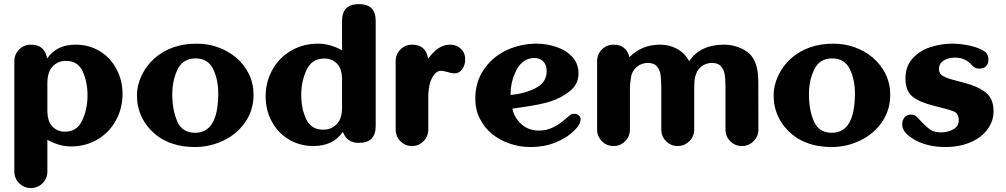

<svg xmlns="http://www.w3.org/2000/svg" viewBox="-20 -721 4967 948"><path d="M305.7 -420.4Q256.3 -420.4 229 -378.9Q215.3 -356.4 213.9 -315.9V-168.5Q215.3 -123.5 234.9 -101.1Q259.8 -70.8 300.8 -70.8Q360.4 -70.8 386.2 -127Q412.1 -182.6 412.1 -250Q412.1 -316.4 388.2 -368.7Q364.3 -420.4 305.7 -420.4ZM132.3 207.5Q98.6 207.5 74.7 183.6Q50.8 159.7 50.8 125.5V-418.5Q50.8 -452.6 74.7 -476.6Q98.6 -500.5 132.3 -500.5Q201.2 -500.5 212.9 -432.1Q258.8 -500.5 353.5 -500.5Q419.9 -500.5 472.7 -468.3Q525.9 -435.5 555.2 -379.9Q585 -324.2 585 -257.3Q585 -185.5 552.2 -126Q519 -66.4 460.9 -32.2Q402.8 2 330.6 2Q272.5 2 213.9 -30.8V125.5Q213.9 159.7 190.4 183.6Q166.5 207.5 132.3 207.5Z M1057.6 -259.8Q1057.6 -328.1 1032.2 -380.4Q1006.3 -432.6 945.8 -432.6Q883.3 -432.6 856.9 -378.4Q830.6 -324.2 830.6 -254.4Q830.6 -179.2 855 -122.1Q879.4 -65.4 943.4 -65.4Q1057.6 -65.4 1057.6 -259.8ZM746.6 -58.1Q703.1 -94.2 679.7 -143.6Q656.2 -192.9 656.2 -248.5Q656.2 -300.3 679.2 -348.1Q702.1 -396.5 742.2 -432.6Q825.2 -505.4 951.7 -505.4Q1005.9 -505.4 1056.2 -487.8Q1106.4 -469.7 1146.5 -436Q1186 -401.9 1209 -355.5Q1231.9 -308.6 1231.9 -253.4Q1231.9 -177.7 1191.4 -118.7Q1150.4 -59.1 1084 -27.3Q1017.1 4.9 942.9 4.9Q822.8 4.9 746.6 -58.1Z M1576.2 -80.6Q1626 -80.6 1653.8 -122.6Q1668 -144.5 1668.9 -186V-334Q1667.5 -379.4 1647.9 -402.3Q1622.1 -432.1 1581.1 -432.1Q1520.5 -432.1 1493.7 -376Q1467.3 -319.8 1467.3 -252Q1467.3 -185.1 1491.7 -132.8Q1516.1 -80.6 1576.2 -80.6ZM1835 -98.1Q1835 -15.6 1751.5 -15.6Q1692.9 -15.6 1672.9 -69.8Q1625 0 1526.9 0Q1459.5 0 1405.8 -32.7Q1352.1 -64.9 1321.8 -121.6Q1291.5 -177.7 1291.5 -244.6Q1291.5 -316.9 1325.2 -377Q1358.9 -437 1418 -471.2Q1477.1 -505.4 1550.3 -505.4Q1609.4 -505.4 1668.9 -472.7V-618.2Q1668.9 -700.7 1752 -700.7Q1835 -700.7 1835 -618.2Z M2255.9 -480Q2276.9 -459.5 2276.9 -427.2Q2276.9 -401.4 2262.7 -379.9Q2248.5 -358.9 2224.6 -358.9Q2210.9 -358.9 2189.9 -365.2Q2168.9 -371.6 2158.2 -371.6Q2131.3 -371.6 2112.8 -335Q2097.7 -307.6 2094.7 -254.9V-82Q2094.7 -47.9 2071.3 -23.9Q2047.9 0 2014.2 0Q1980.5 0 1957 -23.9Q1933.6 -47.9 1933.6 -82V-418.9Q1933.6 -453.1 1957 -476.6Q1980.5 -500.5 2014.2 -500.5Q2083.5 -500.5 2093.8 -431.2Q2109.9 -453.1 2128.4 -470.2Q2163.1 -500.5 2202.6 -500.5Q2234.9 -500.5 2255.9 -480Z M2623 -285.2Q2679.2 -313 2679.2 -368.7Q2679.2 -398.9 2663.6 -416.5Q2648.4 -434.6 2618.7 -434.6Q2563 -434.6 2531.7 -378.4Q2501 -322.3 2501 -252.4Q2566.9 -257.3 2623 -285.2ZM2556.2 -106.4Q2591.3 -76.2 2640.1 -76.2Q2678.2 -76.2 2710.4 -91.8Q2742.7 -106.9 2775.9 -137.2Q2792.5 -151.4 2798.3 -155.3Q2803.7 -159.2 2817.4 -159.2Q2828.1 -159.2 2837.4 -151.4Q2846.7 -143.6 2846.7 -132.3Q2846.7 -107.4 2819.3 -80.6Q2792.5 -53.2 2764.6 -38.1Q2693.8 4.9 2597.7 4.9Q2546.9 4.9 2497.6 -11.7Q2448.2 -28.3 2409.7 -59.6Q2371.1 -90.8 2349.1 -135.3Q2326.7 -179.7 2326.7 -233.9Q2326.7 -315.9 2368.7 -377.4Q2410.6 -439.5 2480.5 -472.7Q2550.3 -505.4 2629.9 -505.4Q2677.7 -505.4 2725.6 -489.7Q2773.4 -474.1 2805.2 -440.9Q2836.4 -407.7 2836.4 -357.9Q2836.4 -307.1 2795.9 -272.9Q2754.9 -238.8 2698.2 -220.2Q2671.9 -211.9 2640.6 -205.6Q2608.9 -199.2 2569.8 -193.4Q2529.8 -188 2509.8 -184.6Q2520.5 -136.7 2556.2 -106.4Z M3724.6 -81.5Q3724.6 -47.9 3700.7 -23.9Q3676.8 0 3643.1 0Q3609.4 0 3585.4 -23.9Q3562 -47.9 3562 -81.5V-299.3Q3561.5 -329.6 3558.6 -350.6Q3555.7 -374.5 3541 -392.1Q3526.9 -410.2 3496.6 -410.2Q3453.6 -410.2 3427.2 -376Q3418.5 -364.3 3412.1 -339.4Q3407.7 -320.8 3407.7 -287.6V-81.5Q3407.7 -47.9 3383.8 -23.9Q3359.9 0 3326.2 0Q3292.5 0 3268.6 -23.9Q3245.1 -47.9 3245.1 -81.5V-295.9Q3244.6 -328.1 3241.7 -350.6Q3238.8 -374.5 3224.1 -392.1Q3210 -410.2 3179.7 -410.2Q3137.2 -410.2 3110.4 -376Q3098.6 -360.4 3095.7 -339.4Q3090.3 -305.7 3090.3 -288.1V-81.5Q3090.3 -47.9 3066.9 -23.9Q3043 0 3009.3 0Q2975.6 0 2951.7 -23.9Q2928.2 -47.9 2928.2 -81.5V-418.9Q2928.2 -452.6 2951.7 -476.6Q2975.6 -500.5 3009.3 -500.5Q3072.3 -500.5 3087.9 -439Q3148.9 -500.5 3239.3 -500.5Q3285.2 -500.5 3323.2 -479.5Q3360.8 -459 3382.8 -418.9Q3437.5 -500.5 3554.7 -500.5Q3589.8 -500.5 3623.5 -488.8Q3657.2 -477.1 3681.6 -454.6Q3724.1 -414.1 3724.1 -316.9V-314.5Z M4201.2 -259.8Q4201.2 -328.1 4175.8 -380.4Q4149.9 -432.6 4089.4 -432.6Q4026.9 -432.6 4000.5 -378.4Q3974.1 -324.2 3974.1 -254.4Q3974.1 -179.2 3998.5 -122.1Q4022.9 -65.4 4086.9 -65.4Q4201.2 -65.4 4201.2 -259.8ZM3890.1 -58.1Q3846.7 -94.2 3823.2 -143.6Q3799.8 -192.9 3799.8 -248.5Q3799.8 -300.3 3822.8 -348.1Q3845.7 -396.5 3885.7 -432.6Q3968.8 -505.4 4095.2 -505.4Q4149.4 -505.4 4199.7 -487.8Q4250 -469.7 4290 -436Q4329.6 -401.9 4352.5 -355.5Q4375.5 -308.6 4375.5 -253.4Q4375.5 -177.7 4335 -118.7Q4293.9 -59.1 4227.5 -27.3Q4160.6 4.9 4086.4 4.9Q3966.3 4.9 3890.1 -58.1Z M4846.7 -264.6Q4885.7 -234.4 4885.7 -170.4Q4885.7 -129.4 4863.8 -94.2Q4841.8 -58.6 4804.7 -35.2Q4738.8 4.9 4647.9 4.9Q4571.8 4.9 4514.2 -21.5Q4482.4 -36.1 4458.5 -57.6Q4434.6 -80.1 4434.6 -108.4Q4434.6 -127.4 4446.3 -141.6Q4459 -155.3 4477.1 -155.3Q4492.2 -155.3 4501 -148.9Q4509.3 -142.6 4523.9 -126Q4554.7 -93.3 4574.2 -80.1Q4593.8 -67.4 4627.9 -67.4Q4658.7 -67.4 4686 -82Q4713.9 -97.7 4713.9 -127Q4713.9 -160.6 4688 -171.4Q4662.1 -181.6 4591.3 -198.7Q4520 -216.3 4485.4 -244.1Q4450.7 -272 4450.7 -333.5Q4450.7 -393.1 4484.9 -431.2Q4519 -470.2 4572.8 -487.8Q4626 -505.4 4682.1 -505.4Q4722.2 -505.4 4768.1 -495.6Q4814.5 -485.4 4841.8 -466.8Q4850.6 -461.9 4856 -449.2Q4860.4 -439 4860.4 -429.2Q4860.4 -382.3 4814 -382.3Q4793.9 -382.3 4780.3 -397.5Q4767.6 -413.1 4747.1 -424.8Q4727.1 -436.5 4693.4 -436.5Q4663.1 -436.5 4639.6 -422.4Q4616.2 -407.7 4616.2 -379.9Q4616.2 -356.4 4636.2 -345.7Q4656.2 -334 4690.4 -325.7L4737.8 -313Q4808.6 -294.9 4846.7 -264.6Z"/></svg>

Font: inglobal
Style: Bold
Weight: 700
Designer: Andrey Kochetov, Denis Davydov, Evgeny Yurtaev
Foundry: inglobal.ru
Version: Version 1.00 September 25, 2014, initial release